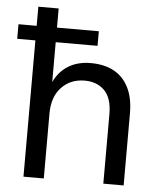

<svg xmlns="http://www.w3.org/2000/svg" viewBox="-66 -755 656 800"><g transform="rotate(5 262.5 -355.5)"><path d="M62 0V-711H147V-405H148Q168 -448 207 -472Q246 -496 301 -496Q357 -496 397 -474.5Q437 -453 459 -409.5Q481 -366 481 -301V0H396V-291Q396 -358 364.5 -389.5Q333 -421 282 -421Q222 -421 184.5 -381Q147 -341 147 -272V0ZM-14 -570V-631H322V-570Z"/></g></svg>

Font: TikTok Sans 24pt
Style: Regular
Weight: 400
Version: Version 4.000